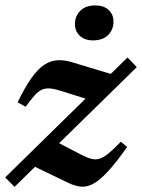

<svg xmlns="http://www.w3.org/2000/svg" viewBox="-24 -694 537 725"><path d="M-4.5 -24 457.5 -477 492.5 -440.5 31 11.5ZM73 -291 42.5 -307.5Q70 -364.5 94.5 -399Q119 -433.5 143 -449.2Q167 -465 192.8 -466.5Q218.5 -468 248 -459L420.5 -407L334 -310.5L215 -348Q188 -357 169.8 -359.5Q151.5 -362 137 -356.5Q122.5 -351 108 -335.2Q93.5 -319.5 73 -291ZM235 -3 86.5 -74.5 179.5 -163.5 280.5 -111Q303.5 -99 320.2 -94.5Q337 -90 352.2 -94.8Q367.5 -99.5 386.5 -115.2Q405.5 -131 432.5 -159L456 -139Q414.5 -80 383.5 -46.5Q352.5 -13 328 0Q303.5 13 281.5 10.8Q259.5 8.5 235 -3ZM327 -541.5Q296 -541.5 277.5 -558.8Q259 -576 259 -603Q259 -633 279 -653.2Q299 -673.5 336.5 -673.5Q368 -673.5 386.2 -656.5Q404.5 -639.5 404.5 -612Q404.5 -582.5 384.5 -562Q364.5 -541.5 327 -541.5Z"/></svg>

Font: Newsreader SemiBold
Style: Italic
Weight: 600
Italic angle: -17°
Designer: Hugues Gentile
Foundry: Production Type
Version: Version 1.003